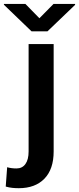

<svg xmlns="http://www.w3.org/2000/svg" viewBox="-71 -755 406 988"><path d="M76.2 -528.3H205.1V24.4Q205.1 115.7 157.5 164.6Q109.9 213.4 25.9 213.4Q7.8 213.4 -8.1 211.7Q-23.9 210 -41.5 205.1L-34.2 105.5Q-12.7 111.8 13.7 111.8Q43.5 111.8 59.8 89.1Q76.2 66.4 76.2 24.4ZM59.6 -734.9 131.8 -661.1 204.6 -734.9H315.4V-730L173.3 -593.8H91.3L-50.8 -730.5V-734.9Z"/></svg>

Font: Vazirmatn RD SemiBold
Style: Regular
Weight: 600
Designer: Saber Rastikerdar
Foundry: Saber Rastikerdar
Version: Version 32.102